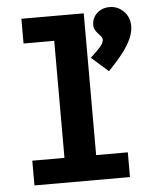

<svg xmlns="http://www.w3.org/2000/svg" viewBox="-51 -731 602 773"><g transform="rotate(-5 250.5 -344.5)"><path d="M57 0V-100H187V-573H63V-673H315V-100H443V0ZM396 -432 328 -492Q345 -508 357 -520Q369 -532 375.5 -542Q382 -552 382 -561Q382 -568 377 -574Q372 -580 365.5 -587Q359 -594 354 -602.5Q349 -611 349 -622Q349 -651 369.5 -670Q390 -689 421 -689Q453 -689 477 -665.5Q501 -642 501 -605Q501 -582 489.5 -555.5Q478 -529 454.5 -498.5Q431 -468 396 -432Z"/></g></svg>

Font: Inconsolata ExtraBold
Style: Regular
Weight: 800
Designer: Raph Levien, Cyreal, Brenton Simpson
Foundry: Raph Levien, Cyreal, Google
Version: Version 3.001